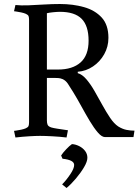

<svg xmlns="http://www.w3.org/2000/svg" viewBox="-20 -678 691 958"><path d="M214 -612V-331H269Q342 -331 382 -366.5Q422 -402 422 -475Q422 -549 387.5 -584Q353 -619 279 -619Q266 -619 245.5 -617Q225 -615 214 -612ZM125 -69V-579Q125 -591 122.5 -597.5Q120 -604 109 -609Q100 -613 86 -616Q72 -619 61 -620.5Q50 -622 50 -622L57 -653Q85 -650 122 -651.5Q159 -653 200 -655.5Q241 -658 279 -658Q344 -658 399 -642.5Q454 -627 487.5 -590.5Q521 -554 521 -489Q521 -445 500 -407.5Q479 -370 444 -346.5Q409 -323 368 -320V-313Q390 -307 411 -282.5Q432 -258 451.5 -224Q471 -190 490.5 -154.5Q510 -119 529.5 -90Q549 -61 570 -47Q591 -34 611 -30Q631 -26 651 -26L646 6H504Q488 6 468.5 -16.5Q449 -39 428 -74Q407 -109 386 -147.5Q365 -186 346 -217Q329 -245 318.5 -260.5Q308 -276 293 -283Q289 -285 281 -287Q273 -289 257 -289H214V-77Q214 -64 217.5 -55.5Q221 -47 236 -42Q246 -39 265.5 -36Q285 -33 302 -30.5Q319 -28 319 -28L312 8Q279 4 241 2Q203 0 180 0Q159 0 125.5 2Q92 4 57 8L50 -25Q50 -25 61 -26.5Q72 -28 86 -31Q100 -34 109 -38Q120 -43 122.5 -49.5Q125 -56 125 -69ZM339 41Q357 42 375 51Q393 60 404.5 75Q416 90 416 109Q416 128 399.5 156Q383 184 359 212.5Q335 241 312 260L290 242Q311 221 331 191Q350 163 350 145Q350 120 292 114L285 98Q293 85 310 67Q327 49 339 41Z"/></svg>

Font: Buenard
Style: Regular
Weight: 400
Version: Version 2.000